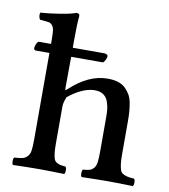

<svg xmlns="http://www.w3.org/2000/svg" viewBox="-80 -766 737 836"><g transform="rotate(10 289.0 -348.0)"><path d="M356.9 -537.1Q356.9 -529.8 352.3 -520Q347.7 -510.3 341.8 -505.9H201.2L200.2 -368.2Q200.2 -361.8 202.1 -357.9Q206.5 -360.8 210.9 -365.2Q291 -439.9 375 -439.9Q401.4 -439.9 421.1 -433.6Q440.9 -427.2 453.6 -414.8Q466.3 -402.3 474.6 -387.9Q482.9 -373.5 486.8 -352.5Q490.7 -331.5 491.9 -313.2Q493.2 -294.9 493.2 -270V-124Q493.2 -98.1 495.4 -82.8Q497.6 -67.4 501 -57.1Q504.4 -46.9 513.9 -41.7Q523.4 -36.6 533.4 -34.4Q543.5 -32.2 563 -30.8Q567.4 -26.4 567.4 -14.4Q567.4 -2.4 563 2Q494.6 0 451.2 0Q413.1 0 336.9 2Q332.5 -2.4 332.5 -14.4Q332.5 -26.4 336.9 -30.8Q357.4 -32.7 366.9 -35.6Q376.5 -38.6 384.5 -48.1Q392.6 -57.6 394.8 -75Q397 -92.3 397 -124V-274.9Q397 -294.4 395.3 -309.1Q393.6 -323.7 387.9 -340.6Q382.3 -357.4 369.6 -367.7Q356.9 -377.9 337.9 -379.9Q323.2 -381.3 310.1 -378.9Q262.7 -370.6 211.9 -329.1Q201.2 -304.2 201.2 -286.1V-124Q201.2 -98.1 202.9 -82.5Q204.6 -66.9 207.8 -56.6Q210.9 -46.4 218.8 -41.3Q226.6 -36.1 235.1 -34.2Q243.7 -32.2 259.8 -30.8Q264.2 -26.4 264.2 -14.4Q264.2 -2.4 259.8 2Q193.4 0 152.8 0H147Q101.6 0 33.2 2Q28.8 -2.4 28.8 -14.4Q28.8 -26.4 33.2 -30.8Q58.1 -32.2 69.8 -35.2Q81.5 -38.1 90.8 -47.9Q100.1 -57.6 102.5 -74.7Q105 -91.8 105 -124V-505.9H43.9Q36.1 -507.3 36.1 -515.1Q36.1 -523.4 40 -532.5Q43.9 -541.5 49.8 -545.9H105V-561Q105 -589.4 103.3 -604Q101.6 -618.7 94.7 -627Q87.9 -635.3 79.8 -637Q71.8 -638.7 53.2 -640.1Q49.3 -641.1 40 -641.1Q35.6 -646 34.2 -655.8Q32.7 -665.5 35.2 -671.9Q73.7 -674.3 121.8 -682.1Q169.9 -689.9 190.9 -698.2Q205.1 -698.2 205.1 -687Q201.2 -647.9 201.2 -583V-545.9H342.8Q353 -544.4 356.9 -537.1Z"/></g></svg>

Font: Common Serif Medium
Style: Regular
Weight: 500
Designer: Philipp H. Poll, Khaled Hosny
Foundry: Stefan Peev, Context Ltd.
Version: Version 1.026